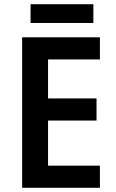

<svg xmlns="http://www.w3.org/2000/svg" viewBox="-20 -891 549 911"><path d="M454 0H85V-714H454V-609H208V-424H438V-319H208V-105H454ZM423 -871V-782H125V-871Z"/></svg>

Font: Noto Sans Tamil SemiCondensed SemiBold
Style: Regular
Weight: 600
Width: 4
Designer: Jelle Bosma - Monotype Design Team
Foundry: Monotype Imaging Inc.
Version: Version 2.004; ttfautohint (v1.8.4.7-5d5b)